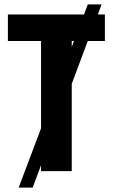

<svg xmlns="http://www.w3.org/2000/svg" viewBox="-20 -780 514 875"><path d="M307 0H167V-27L129 75H65L167 -195V-593H16V-714H363L380 -760H443L426 -714H458V-593H380L307 -398ZM307 -593V-566L317 -593Z"/></svg>

Font: Noto Sans Condensed
Style: Bold
Weight: 700
Width: 3
Designer: Monotype Design Team
Foundry: Monotype Imaging Inc.
Version: Version 2.013; ttfautohint (v1.8.4.7-5d5b)